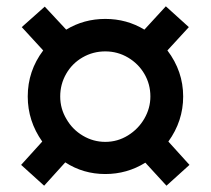

<svg xmlns="http://www.w3.org/2000/svg" viewBox="-20 -659 668 609"><path d="M47 -136 114 -210Q68 -275 68 -353Q68 -434 117 -499L49 -573L122 -638L190 -565Q246 -599 314 -599Q382 -599 438 -565L506 -639L579 -573L511 -499Q561 -433 561 -353Q561 -275 514 -210L581 -136L508 -70L441 -143Q383 -107 314 -107Q244 -107 187 -144L120 -70ZM191 -281Q210 -248 243 -228.5Q276 -209 314 -209Q353 -209 386 -229.5Q419 -250 438 -283Q457 -316 457 -353Q457 -392 438 -424.5Q419 -457 386 -476.5Q353 -496 314 -496Q275 -496 242 -477Q209 -458 190 -425Q171 -392 171 -353Q171 -314 191 -281Z"/></svg>

Font: Lopes Sans
Style: Bold
Weight: 700
Designer: Gabriel Lam, Diego Maldonado
Foundry: TypeRant, Foresti Design
Version: Version 4.000